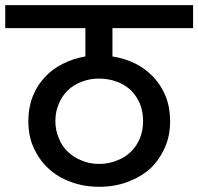

<svg xmlns="http://www.w3.org/2000/svg" viewBox="-44 -760 762 738"><path d="M336.9 -129.9Q374 -129.9 405.8 -143.1Q437 -154.8 459 -176.8Q481 -197.3 494.1 -229Q505.9 -258.8 505.9 -294.9Q505.9 -331.1 494.1 -360.8Q481 -391.1 459 -413.1Q436 -434.6 405.8 -445.8Q373 -458 336.9 -458Q301.3 -458 270 -445.8Q239.7 -434.6 216.8 -413.1Q193.4 -389.6 182.1 -360.8Q168.9 -331.1 168.9 -294.9Q168.9 -258.8 182.1 -229Q193.4 -198.7 216.8 -176.8Q238.8 -154.8 270 -143.1Q299.8 -129.9 336.9 -129.9ZM-23.9 -651.9V-740.2H698.2V-651.9H388.2V-543Q435.5 -535.6 475.1 -516.1Q514.6 -496.6 544.9 -464.8Q574.2 -434.1 592.8 -390.1Q609.9 -346.2 609.9 -294.9Q609.9 -236.3 588.9 -190.9Q566.4 -142.1 532.2 -110.8Q496.1 -79.1 444.8 -60.1Q395.5 -42 336.9 -42Q279.3 -42 230 -60.1Q178.7 -78.6 144 -110.8Q108.4 -142.6 85.9 -190.9Q64.9 -236.3 64.9 -294.9Q64.9 -346.2 82 -390.1Q99.1 -432.6 128.9 -463.9Q157.2 -495.1 198.2 -515.1Q240.7 -536.1 284.2 -543V-651.9Z"/></svg>

Font: PoppinsZ Medium
Style: Regular
Weight: 500
Designer: Ninad Kale (Devanagari), Jonny Pinhorn (Latin)
Foundry: Indian Type Foundry
Version: Version 3.002;FEAKit 1.0